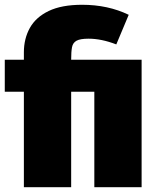

<svg xmlns="http://www.w3.org/2000/svg" viewBox="-22 -784 655 804"><path d="M571 0H373V-400H276V0H78V-400H-2V-534H78V-565Q78 -622 103 -667Q128 -712 182 -738Q236 -764 322 -764Q430 -764 517 -722L465 -598Q403 -622 349 -622Q314 -622 298.5 -613.5Q283 -605 279.5 -586Q276 -567 276 -534H571Z"/></svg>

Font: Trujillo Black
Style: Regular
Weight: 900
Designer: Fira Sans original fonts by bBox Type GmbH, Carrois Corporate GbR, & Edenspiekermann AG / Changes by Cristiano Sobral
Foundry: Fira Sans original fonts by bBox Type GmbH, Carrois Corporate GbR, & Edenspiekermann AG / Changes by Cristiano Sobral
Version: Version 4.301;July 28, 2020;FontCreator 13.0.0.2655 64-bit